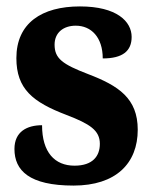

<svg xmlns="http://www.w3.org/2000/svg" viewBox="-20 -568 473 598"><path d="M209 10C341 10 409 -59 409 -164C409 -262 349 -301 255 -337C174 -368 150 -386 150 -429C150 -466 177 -488 216 -488C264 -488 300 -452 300 -386C362 -386 390 -409 390 -453C390 -501 344 -548 229 -548C110 -548 31 -496 31 -387C31 -291 82 -250 187 -210C260 -182 291 -162 291 -120C291 -82 269 -52 212 -52C151 -52 111 -93 111 -178C64 -178 25 -158 25 -104C25 -37 71 10 209 10Z"/></svg>

Font: Noto Serif Devanagari Condensed ExtraBold
Style: Regular
Weight: 800
Width: 3
Designer: Universal Thirst, Indian Type Foundry and the Monotype Design Team
Foundry: Monotype Imaging Inc.
Version: Version 2.004